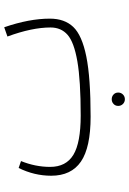

<svg xmlns="http://www.w3.org/2000/svg" viewBox="126 -554 600 891"><g transform="rotate(-90 425.5 -108.0)"><path d="M785 -176Q785 -108 746.5 -67.5Q708 -27 609.5 -7Q511 13 330 13Q187 13 121.5 -32Q56 -77 56 -170Q56 -248 92 -321L124 -310Q97 -243 97 -175Q97 -101 153 -67Q209 -33 335 -33Q498 -33 587 -48.5Q676 -64 710 -94Q744 -124 744 -173Q744 -259 702 -373L745 -388Q785 -272 785 -176ZM380 141Q380 128 389 119.5Q398 111 411 111Q424 111 433 119.5Q442 128 442 141Q442 154 433 163Q424 172 411 172Q398 172 389 163Q380 154 380 141Z"/></g></svg>

Font: FiraGO ExtraLight
Style: Regular
Weight: 200
Designer: bBox Type
Foundry: bBox Type GmbH
Version: Version 1.001